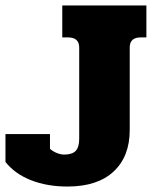

<svg xmlns="http://www.w3.org/2000/svg" viewBox="-35 -667 571 703"><path d="M-15 -74V-176H148V-122Q158 -113 172.5 -107Q187 -101 200 -101Q229 -101 242 -114.5Q255 -128 255 -159V-493Q255 -530 214 -530H193V-647H501V-530H480Q440 -530 440 -493V-191Q440 -94 381 -39Q322 16 212 16Q138 16 79 -7Q20 -30 -15 -74Z"/></svg>

Font: Pridi
Style: Bold
Weight: 700
Designer: Katatrad Team
Foundry: CadsonDemak
Version: Version 1.001